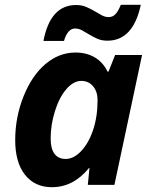

<svg xmlns="http://www.w3.org/2000/svg" viewBox="-20 -777 634 807"><path d="M431.6 -606Q407.7 -606 389.4 -614Q371.1 -622.1 355.5 -631.6Q339.8 -641.1 325.4 -649.2Q311 -657.2 294.9 -657.2Q279.8 -657.2 267.8 -643.6Q255.9 -629.9 249 -605H162.6Q191.4 -755.9 299.8 -755.9Q323.7 -755.9 342.5 -747.8Q361.3 -739.7 377.4 -730.2Q393.6 -720.7 407.7 -712.9Q421.9 -705.1 437 -705.1Q453.6 -705.1 465.3 -717.5Q477.1 -730 487.8 -756.8H571.8Q539.6 -606 431.6 -606ZM198.2 9.8Q126.5 9.8 85.2 -42.2Q43.9 -94.2 43.9 -188Q43.9 -284.7 79.1 -372.3Q114.3 -460 171.4 -508.1Q228.5 -556.2 296.9 -556.2Q344.2 -556.2 378.7 -535.6Q413.1 -515.1 432.1 -476.1H436L463.9 -545.9H577.1L460.9 0H349.1L356 -70.8H354Q288.6 9.8 198.2 9.8ZM255.9 -108.9Q289.6 -108.9 320.8 -141.6Q352.1 -174.3 371.1 -230.2Q390.1 -286.1 390.1 -356.9Q390.1 -391.6 371.3 -414.3Q352.5 -437 321.8 -437Q288.6 -437 258.5 -401.9Q228.5 -366.7 210.7 -309.1Q192.9 -251.5 192.9 -194.8Q192.9 -151.9 209.2 -130.4Q225.6 -108.9 255.9 -108.9Z"/></svg>

Font: TypoPRO Open Sans
Style: Bold Italic
Weight: 700
Italic angle: -12°
Foundry: Ascender Corporation
Version: Version 1.10